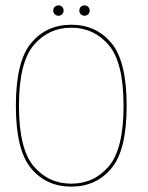

<svg xmlns="http://www.w3.org/2000/svg" viewBox="-20 -690 551 714"><path d="M245 4Q337.5 4 394.2 -63.8Q451 -131.5 451 -296.5Q451 -462 394.2 -530Q337.5 -598 245 -598Q152.5 -598 95.8 -530Q39 -462 39 -296.5Q39 -131.5 95.8 -63.8Q152.5 4 245 4ZM245 -7Q160.5 -7 105.5 -71.5Q50.5 -136 50.5 -296.5Q50.5 -457.5 105.5 -522.2Q160.5 -587 245 -587Q329.5 -587 384.5 -522.2Q439.5 -457.5 439.5 -296.5Q439.5 -136 384.5 -71.5Q329.5 -7 245 -7ZM197.5 -631.5Q205.5 -631.5 211 -637Q216.5 -642.5 216.5 -650.5Q216.5 -659 211 -664.5Q205.5 -670 197.5 -670Q189 -670 183.5 -664.5Q178 -659 178 -650.5Q178 -642.5 183.5 -637Q189 -631.5 197.5 -631.5ZM294 -631.5Q302.5 -631.5 308 -637Q313.5 -642.5 313.5 -650.5Q313.5 -659 308 -664.5Q302.5 -670 294 -670Q286 -670 280.5 -664.5Q275 -659 275 -650.5Q275 -642.5 280.5 -637Q286 -631.5 294 -631.5Z"/></svg>

Font: Anybody Thin
Style: Regular
Weight: 100
Designer: Tyler Finck
Foundry: Etcetera Type Company
Version: Version 1.114;gftools[0.9.25]